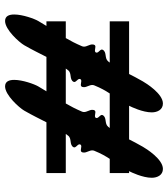

<svg xmlns="http://www.w3.org/2000/svg" viewBox="26 -750 643 734"><g transform="rotate(-90 347.0 -382.5)"><path d="M68.8 -80.7C106.5 -80.7 146.2 -145 153.4 -157.4C166 -179.2 174.5 -195.9 181.6 -210H310.2C305.8 -201.7 284.9 -157.9 284.9 -123.3C284.9 -102.1 295 -80.7 318.8 -80.7C356.5 -80.7 396.2 -145 403.4 -157.4C416 -179.2 424.5 -195.9 431.6 -210H633V-284H475.2C476.7 -285.9 478.3 -287.9 479.9 -290C492 -304.9 514.7 -294.1 524.2 -310.6C529.7 -320.1 508.6 -327.7 514.1 -337.2C515.6 -339.8 518.2 -340.6 521.1 -340.6C525.6 -340.6 531.1 -338.8 535.7 -338.8C540.7 -338.8 544.6 -341.1 544.6 -350.9C544.6 -361.3 536.2 -371.4 536.2 -382.3C536.2 -384.9 536.7 -387.6 537.9 -390.4C548.3 -414.6 558.4 -434.1 568.9 -452H633V-526H615.4C621.5 -535.7 627.8 -546.1 634.4 -557.6C643 -572.4 659.1 -617.2 659.1 -649.2C659.1 -668.8 653.1 -684.1 634.2 -684.1C600.9 -684.1 552.8 -630.1 541.7 -611.1C522.6 -577.9 510.1 -551.5 497 -526H365.4C371.5 -535.7 377.8 -546.1 384.4 -557.6C393 -572.4 409.1 -617.2 409.1 -649.2C409.1 -668.8 403.1 -684.1 384.2 -684.1C350.9 -684.1 302.8 -630.1 291.7 -611.1C272.6 -577.9 260.1 -551.5 247 -526H53V-452H202.4C200.4 -449.2 198.3 -446.3 196.1 -443.4C184.9 -428 161.4 -439.2 151.9 -422.8C146.4 -413.2 167.4 -405.7 161.9 -396.2C160.4 -393.5 157.8 -392.7 154.9 -392.7C150.4 -392.7 144.9 -394.5 140.4 -394.5C135.2 -394.5 131.3 -392.2 131.3 -382.3C131.3 -371.8 139.6 -361.9 139.6 -350.7C139.6 -348.2 139.1 -345.6 138.1 -343C127.3 -316.6 118.1 -300.8 107.2 -284H53V-210H60.2C55.8 -201.7 34.9 -157.9 34.9 -123.3C34.9 -102.1 45 -80.7 68.8 -80.7ZM357.2 -284H225.2C226.7 -285.9 228.3 -287.9 229.9 -290C242 -304.9 264.7 -294.1 274.2 -310.6C279.7 -320.1 258.6 -327.7 264.1 -337.2C265.6 -339.8 268.2 -340.6 271.1 -340.6C275.6 -340.6 281.1 -338.8 285.7 -338.8C290.7 -338.8 294.6 -341.1 294.6 -350.9C294.6 -361.3 286.2 -371.4 286.2 -382.3C286.2 -384.9 286.7 -387.6 287.9 -390.4C298.3 -414.6 308.4 -434.1 318.9 -452H452.4C450.4 -449.2 448.3 -446.3 446.1 -443.4C434.9 -428 411.4 -439.2 401.9 -422.8C396.4 -413.2 417.4 -405.7 411.9 -396.2C410.4 -393.5 407.8 -392.7 404.9 -392.7C400.4 -392.7 394.9 -394.5 390.4 -394.5C385.2 -394.5 381.3 -392.2 381.3 -382.3C381.3 -371.8 389.6 -361.9 389.6 -350.7C389.6 -348.2 389.1 -345.6 388.1 -343C377.3 -316.6 368.1 -300.8 357.2 -284Z"/></g></svg>

Font: Chromatic Etruscan
Style: Regular
Weight: 400
Version: Version 000.910